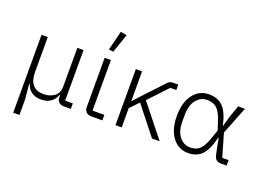

<svg xmlns="http://www.w3.org/2000/svg" viewBox="-131 -1109 2271 1649"><g transform="rotate(20 1004.5 -284.5)"><path d="M150 200H93V-512H150V-194Q150 -39 282 -39Q340 -39 380 -69Q420 -99 420 -154V-512H477V-50H547V0H484Q453 0 436.5 -17Q420 -34 420 -62V-81H416Q380 12 277 12Q174 12 141 -82H137L150 57Z M835 -50V0H733Q703 0 686.5 -17Q670 -34 670 -63V-512H727V-50ZM781 -759 721 -586 680 -592 724 -769Z M1289 0 1087 -255 1012 -176V0H955V-512H1012V-242H1015L1076 -309L1247 -491Q1265 -512 1296 -512H1343V-462H1288L1127 -291L1359 0Z M1971 -50V0H1921Q1890 0 1874.5 -14.5Q1859 -29 1852 -64L1825 -201H1821Q1794 -87 1747.5 -37.5Q1701 12 1622 12Q1533 12 1478 -60Q1423 -132 1423 -256Q1423 -380 1478 -452Q1533 -524 1622 -524Q1703 -524 1751 -474.5Q1799 -425 1823 -311H1826L1852 -405L1890 -512H1952L1852 -259L1913 -50ZM1622 -39Q1677 -39 1710 -70.5Q1743 -102 1771 -186L1796 -256L1771 -331Q1746 -412 1712 -442.5Q1678 -473 1622 -473Q1563 -473 1523.5 -423.5Q1484 -374 1484 -287V-225Q1484 -138 1523.5 -88.5Q1563 -39 1622 -39Z"/></g></svg>

Font: IBM Plex Sans Light
Style: Regular
Weight: 300
Designer: Mike Abbink, Paul van der Laan, Pieter van Rosmalen
Foundry: Bold Monday
Version: Version 3.0